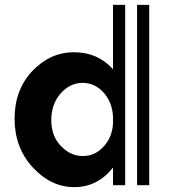

<svg xmlns="http://www.w3.org/2000/svg" viewBox="-20 -762 706 790"><path d="M445 -742H495V0H445V-74L444 -71Q380 8 286 8Q190 8 115 -73Q40 -154 40 -274Q40 -392 113 -470Q187 -547 284 -547Q382 -547 444 -478L445 -477ZM445 -282Q442 -339 409 -378Q372 -421 320 -421Q268 -421 229 -377Q191 -333 191 -268Q191 -202 230 -162Q269 -120 321 -120Q373 -120 409 -162Q442 -199 445 -255ZM594 -742V0H544V-742Z"/></svg>

Font: Balans
Style: Regular
Weight: 400
Designer: Thomas Breure
Foundry: Thomas Breure
Version: Version 2.001